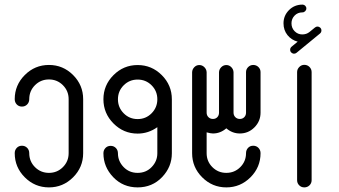

<svg xmlns="http://www.w3.org/2000/svg" viewBox="-20 -813 1471 833"><path d="M340.8 -382.8V-148.4Q340.8 -87.4 297.1 -43.7Q253.4 0 192.4 0Q131.3 0 87.6 -43.7Q43.9 -87.4 43.9 -148.4Q43.9 -162.1 52.7 -171.4Q61.5 -180.7 75.2 -180.7Q88.9 -180.7 97.9 -171.4Q106.9 -162.1 106.9 -148.4Q106.9 -112.8 131.8 -87.9Q156.7 -63 192.4 -63Q228 -63 252.9 -87.9Q277.8 -112.8 277.8 -148.4V-382.8Q277.8 -418.5 252.9 -443.4Q228 -468.3 192.4 -468.3Q156.7 -468.3 131.8 -443.4Q106.9 -418.5 106.9 -382.8Q106.9 -369.1 97.9 -359.9Q88.9 -350.6 75.2 -350.6Q61.5 -350.6 52.7 -359.9Q43.9 -369.1 43.9 -382.8Q43.9 -443.8 87.6 -487.5Q131.3 -531.2 192.4 -531.2Q253.4 -531.2 297.1 -487.5Q340.8 -443.8 340.8 -382.8Z M428.7 -147.9Q428.7 -161.6 437.5 -170.9Q446.3 -180.2 460 -180.2Q473.6 -180.2 482.7 -170.9Q491.7 -161.6 491.7 -147.9Q491.7 -113.8 516.1 -88.4Q540.5 -63 577.1 -63Q613.8 -63 638.2 -88.4Q662.6 -113.8 662.6 -147.9V-261.2Q623.5 -233.4 577.1 -233.4Q516.1 -233.4 472.4 -277.3Q428.7 -321.3 428.7 -382.3Q428.7 -443.4 472.4 -487.1Q516.1 -530.8 577.1 -530.8Q638.2 -530.8 681.9 -487.1Q725.6 -443.4 725.6 -382.3V-147.9Q725.6 -88.9 683.1 -44.4Q640.6 0 577.1 0Q513.7 0 471.2 -44.4Q428.7 -88.9 428.7 -147.9ZM637.7 -442.9Q612.8 -467.8 577.1 -467.8Q541.5 -467.8 516.6 -442.9Q491.7 -418 491.7 -382.3Q491.7 -346.7 516.6 -321.5Q541.5 -296.4 577.1 -296.4Q612.8 -296.4 637.7 -321.5Q662.6 -346.7 662.6 -382.3Q662.6 -418 637.7 -442.9Z M1047.4 -500Q1047.4 -512.7 1056.6 -522Q1065.9 -531.2 1078.6 -531.2Q1091.8 -531.2 1101.1 -522.2Q1110.4 -513.2 1110.4 -500V-324.2Q1110.4 -287.1 1084 -260.5Q1057.6 -233.9 1020.5 -233.9Q987.8 -233.9 961.9 -256.3Q936 -233.9 903.8 -233.9Q894 -233.9 876.5 -238.8V-148.4Q876.5 -112.8 901.4 -87.9Q926.3 -63 961.9 -63Q997.6 -63 1022.5 -87.9Q1047.4 -112.8 1047.4 -148.4Q1047.4 -162.1 1056.2 -171.4Q1064.9 -180.7 1078.6 -180.7Q1092.3 -180.7 1101.3 -171.4Q1110.4 -162.1 1110.4 -148.4Q1110.4 -87.4 1066.7 -43.7Q1022.9 0 961.9 0Q900.9 0 857.2 -43.7Q813.5 -87.4 813.5 -148.4V-499.5Q814 -512.2 823 -521.5Q832 -530.8 844.7 -530.8Q857.4 -530.8 866.7 -521.5Q876 -512.2 876.5 -499.5V-324.2Q876.5 -312.5 884.3 -304.7Q892.1 -296.9 903.8 -296.9Q915.5 -296.9 922.9 -304.7Q930.2 -312.5 930.2 -324.2V-499.5Q930.7 -512.2 939.9 -521.5Q949.2 -530.8 961.9 -530.8Q974.6 -530.8 983.6 -521.5Q992.7 -512.2 993.2 -499.5V-324.2Q993.2 -312.5 1001 -304.7Q1008.8 -296.9 1020.5 -296.9Q1032.2 -296.9 1039.8 -304.7Q1047.4 -312.5 1047.4 -324.2Z M1238.8 -597.2Q1238.8 -605 1245.1 -610.4L1271.5 -632.3Q1244.6 -639.2 1227.3 -660.6Q1210 -682.1 1210 -711.9Q1210 -745.1 1233.6 -769Q1257.3 -793 1292.5 -793Q1299.3 -793 1304.2 -788.1Q1309.1 -783.2 1309.1 -776.4Q1309.1 -769.5 1304 -764.4Q1298.8 -759.3 1292 -759.3Q1271.5 -759.3 1258.1 -745.4Q1244.6 -731.4 1244.6 -711.9Q1244.6 -691.4 1258.3 -677.5Q1272 -663.6 1291.5 -663.6Q1309.6 -663.6 1322.8 -674.3L1346.7 -693.8Q1351.6 -697.8 1357.4 -697.8Q1364.3 -697.8 1369.4 -692.9Q1374.5 -688 1374.5 -680.7Q1374.5 -672.9 1368.2 -667.5L1266.6 -584Q1261.7 -580.1 1255.9 -580.1Q1249 -580.1 1243.9 -585Q1238.8 -589.8 1238.8 -597.2ZM1269 -500Q1269 -512.7 1278.3 -522.2Q1287.6 -531.7 1300.3 -531.7Q1313.5 -531.7 1322.8 -522.5Q1332 -513.2 1332 -500V-31.2Q1332 -18.1 1322.8 -9Q1313.5 0 1300.3 0Q1287.1 0 1278.1 -9Q1269 -18.1 1269 -31.2Z"/></svg>

Font: Fandogh
Style: Regular
Weight: 400
Designer: Amin Abedi
Version: Version 1.00